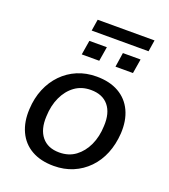

<svg xmlns="http://www.w3.org/2000/svg" viewBox="-142 -879 871 990"><g transform="rotate(20 293.0 -384.0)"><path d="M267 9Q195 9 145 -19.5Q95 -48 70.5 -101Q46 -154 50 -224Q53 -285 74 -335.5Q95 -386 131 -423Q167 -460 214.5 -480Q262 -500 319 -500Q391 -500 441 -471.5Q491 -443 515.5 -390.5Q540 -338 536 -267Q532 -206 511.5 -155.5Q491 -105 455 -68Q419 -31 371.5 -11Q324 9 267 9ZM270 -66Q322 -66 359 -93.5Q396 -121 417.5 -167.5Q439 -214 441 -273Q445 -345 412 -385Q379 -425 315 -425Q264 -425 227 -398Q190 -371 168.5 -324.5Q147 -278 145 -219Q141 -147 174 -106.5Q207 -66 270 -66ZM213 -714 223 -777H535L525 -714ZM207 -581 220 -660H316L303 -581ZM392 -581 404 -660H501L488 -581Z"/></g></svg>

Font: Nunito Sans 10pt Medium
Style: Italic
Weight: 500
Italic angle: -9°
Designer: Vernon Adams
Foundry: Vernon Adams
Version: Version 3.101;gftools[0.9.27]